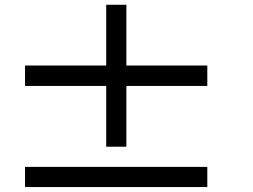

<svg xmlns="http://www.w3.org/2000/svg" viewBox="-20 -796 1040 790"><path d="M83 -442.4V-526.4H417V-776.4H500V-526.4H833V-442.4H500V-192.4H417V-442.4ZM83 -26.4V-109.4H833V-26.4Z"/></svg>

Font: KH Dot Dougenzaka 12
Style: Regular
Weight: 400
Designer: Original version for X68000 by Keitarou Hiraki (http://hp.vector.co.jp/authors/VA000874/) / TrueType conversion by Homem
Version: Version 1.00.20150527